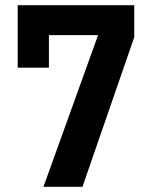

<svg xmlns="http://www.w3.org/2000/svg" viewBox="-20 -718 580 738"><path d="M147 0 357 -583H168V-458H48V-698H496V-575L297 0Z"/></svg>

Font: IBM Plex Sans Cond
Style: Bold
Weight: 700
Width: 3
Designer: Mike Abbink, Paul van der Laan, Pieter van Rosmalen
Foundry: Bold Monday
Version: Version 1.3